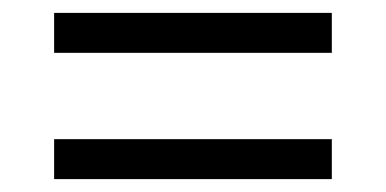

<svg xmlns="http://www.w3.org/2000/svg" viewBox="-20 -506 599 298"><path d="M64 -424V-486H495V-424ZM64 -228V-290H495V-228Z"/></svg>

Font: Noto Serif Armenian Medium
Style: Regular
Weight: 500
Version: Version 2.007